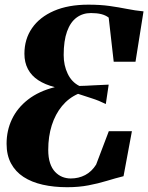

<svg xmlns="http://www.w3.org/2000/svg" viewBox="-20 -772 620 802"><path d="M260.5 10Q205 10 158.5 -0.5Q112 -11 78.2 -33Q44.5 -55 26 -89.5Q7.5 -124 7.5 -171.5Q7.5 -227 30 -274.2Q52.5 -321.5 97.2 -356.2Q142 -391 209 -408Q168 -418.5 139.8 -437Q111.5 -455.5 96.8 -483.2Q82 -511 82 -547.5Q82 -608.5 113.8 -654.5Q145.5 -700.5 205.2 -726.5Q265 -752.5 349 -752.5Q399.5 -752.5 438 -747Q476.5 -741.5 510.2 -734.8Q544 -728 579.5 -724.5L546 -514H455L434 -698.5Q421 -708.5 403 -713Q385 -717.5 360 -717.5Q325.5 -717.5 299.8 -698.5Q274 -679.5 260 -640.5Q246 -601.5 246 -542Q246 -499 262.8 -464Q279.5 -429 311.5 -413Q338 -413.5 369.5 -415.5Q401 -417.5 434 -418.5L422 -337.5Q393 -352 362.8 -361.5Q332.5 -371 306 -380Q266.5 -362.5 238.8 -328.8Q211 -295 196.2 -248.5Q181.5 -202 181.5 -146Q181.5 -114 189 -91.2Q196.5 -68.5 210 -54.2Q223.5 -40 240.2 -33.2Q257 -26.5 275.5 -26.5Q308.5 -26.5 335.8 -40.8Q363 -55 381.5 -84.5L434.5 -224H531L496 -36Q462 -27.5 426 -16.5Q390 -5.5 349.5 2.2Q309 10 260.5 10Z"/></svg>

Font: Merriweather 120pt ExtraBold
Style: Italic
Weight: 800
Italic angle: -7.8°
Version: Version 2.101